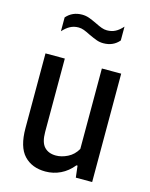

<svg xmlns="http://www.w3.org/2000/svg" viewBox="-117 -847 728 931"><g transform="rotate(15 247.0 -381.5)"><path d="M55 -169.5V-544H152V-175.5Q152 -123.5 173 -101Q194 -78.5 231.5 -78.5Q260 -78.5 290 -93.5Q320 -108.5 338 -140V-544H435V0H353L346 -58.5H340.5Q313 -24.5 277.5 -7.5Q242 9.5 202 9.5Q134.5 9.5 94.8 -32.5Q55 -74.5 55 -169.5ZM238 -687Q218.5 -697 205 -702Q191.5 -707 178 -707Q155 -707 136.5 -697.2Q118 -687.5 99.5 -667V-736.5Q130 -771.5 178.5 -771.5Q196.5 -771.5 213 -765.8Q229.5 -760 253.5 -748.5Q273.5 -738.5 286.8 -733.8Q300 -729 313.5 -729Q336.5 -729 355 -738.5Q373.5 -748 391.5 -768.5V-699Q362 -664 312.5 -664Q294.5 -664 278.5 -669.8Q262.5 -675.5 238 -687Z"/></g></svg>

Font: Encode Sans Condensed Medium
Style: Regular
Weight: 500
Width: 3
Designer: Multiple Designers
Foundry: Impallari Type
Version: Version 2.000